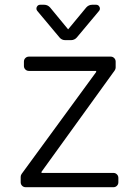

<svg xmlns="http://www.w3.org/2000/svg" viewBox="-20 -782 570 802"><path d="M66.4 -20.6V-43.3Q66.4 -49.7 70.3 -55.4L381.7 -481.2V-485.8H100.9Q92 -485.8 85.9 -491.8Q79.9 -497.9 79.9 -506.4V-524.5Q79.9 -533.4 85.9 -539.4Q92 -545.5 100.9 -545.5H442.5Q451 -545.5 457 -539.4Q463.1 -533.4 463.1 -524.5V-500Q463.1 -493.6 459.2 -487.9L153.4 -64.3V-59.7H453.8Q462.4 -59.7 468.4 -53.6Q474.4 -47.6 474.4 -38.7V-20.6Q474.4 -12.1 468.4 -6Q462.4 0 453.8 0H87.4Q78.5 0 72.4 -6Q66.4 -12.1 66.4 -20.6ZM147.7 -762.1H165.1Q171.9 -762.1 178.3 -759.1Q184.7 -756 189.3 -750.7L264.6 -659.4L340.2 -750.7Q344.8 -756 351.2 -759.1Q357.6 -762.1 364.3 -762.1H381.7Q388.5 -762.1 392.9 -757.3Q397.4 -752.5 397.4 -746.1Q397.4 -740.4 393.8 -736.5L300.8 -625.4Q296.2 -620 290 -617.2Q283.7 -614.3 276.6 -614.3H252.5Q237.9 -614.3 228.7 -625.4L135.7 -736.5Q132.1 -740.4 132.1 -746.4Q132.1 -752.5 136.5 -757.3Q141 -762.1 147.7 -762.1Z"/></svg>

Font: DeltaSans Light
Style: Regular
Weight: 300
Designer: Rasmus Andersson
Foundry: rsms
Version: Version 3.012